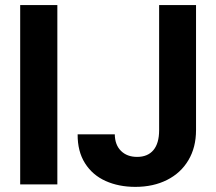

<svg xmlns="http://www.w3.org/2000/svg" viewBox="-20 -727 853 757"><path d="M206.1 0H59.6V-707H206.1ZM752.9 -707V-213.9Q752.9 -146 722.9 -95.5Q692.9 -44.9 638.7 -17.6Q584.5 9.8 513.7 9.8Q448.2 9.8 396.5 -13.4Q344.7 -36.6 315.2 -83.3Q285.6 -129.9 286.1 -197.3H432.6Q433.1 -155.8 457 -132.1Q481 -108.4 520.5 -108.4Q562.5 -108.4 585 -135.3Q607.4 -162.1 607.4 -213.9V-707Z"/></svg>

Font: Pretendard Std
Style: Bold
Weight: 700
Designer: Base glyphs from Inter by Rasmus Andersson; Hangeul glyphs from Noto Sans CJK(Source Han Sans) by Jang Soo-young and Kan
Foundry: Kil Hyung-jin
Version: Version 1.309